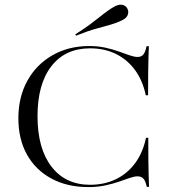

<svg xmlns="http://www.w3.org/2000/svg" viewBox="-20 -776 719 808"><path d="M351.6 11.3Q262.9 11.3 196.4 -24.6Q129.8 -60.5 93.5 -125.4Q57.3 -190.3 57.3 -278.2Q57.3 -367.7 95.2 -436.3Q133.1 -504.8 200.8 -543.5Q268.5 -582.3 355.6 -582.3Q391.9 -582.3 423.4 -575.4Q454.8 -568.5 480.2 -559.3Q505.6 -550 525.8 -543.1Q546 -536.3 558.9 -536.3Q575 -536.3 583.5 -546.8Q591.9 -557.3 596.8 -581.5H606.5Q605.6 -560.5 604.8 -534.3Q604 -508.1 603.6 -470.6Q603.2 -433.1 603.2 -375H593.5Q580.6 -437.1 548 -481.5Q515.3 -525.8 467.3 -549.2Q419.4 -572.6 358.9 -572.6Q254.8 -572.6 196.4 -497.6Q137.9 -422.6 137.9 -287.1Q137.9 -150.8 196.8 -74.6Q255.6 1.6 358.9 1.6Q419.4 1.6 467.7 -21.8Q516.1 -45.2 548.8 -89.5Q581.5 -133.9 594.4 -196H604Q604 -140.3 604.4 -102.4Q604.8 -64.5 605.6 -37.9Q606.5 -11.3 607.3 10.5H597.6Q592.7 -13.7 583.9 -23.8Q575 -33.9 558.9 -33.9Q545.2 -33.9 525.4 -27Q505.6 -20.2 480.2 -11.3Q454.8 -2.4 422.6 4.4Q390.3 11.3 351.6 11.3ZM300 -625.8 296.8 -631.5Q330.6 -652.4 355.6 -671Q380.6 -689.5 399.2 -704.4Q417.7 -719.4 433.5 -730.6Q449.2 -741.9 464.5 -750Q483.1 -758.9 496.8 -755.2Q510.5 -751.6 516.1 -739.5Q522.6 -727.4 517.7 -713.7Q512.9 -700 494.4 -691.1Q474.2 -680.6 448 -673Q421.8 -665.3 385.9 -655.6Q350 -646 300 -625.8Z"/></svg>

Font: Playfair 144pt SemiExpanded Light
Style: Regular
Weight: 300
Width: 6
Designer: Claus Eggers Sørensen
Foundry: Claus Eggers Sørensen
Version: Version 2.203